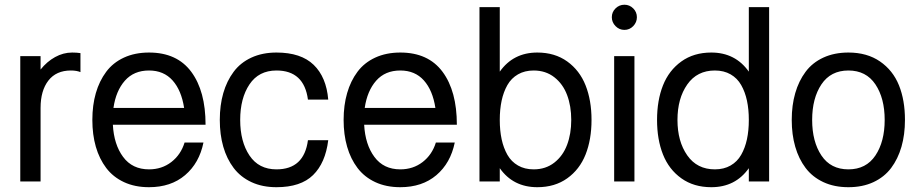

<svg xmlns="http://www.w3.org/2000/svg" viewBox="-20 -760 3839 804"><path d="M316.9 -458Q300.8 -464.8 276.9 -464.8Q215.3 -464.8 182.6 -422.6Q149.9 -380.4 149.9 -308.1V0H64.9V-524.9H149.9V-468.8Q176.3 -502 210.7 -521Q245.1 -540 282.2 -540Q300.8 -540 316.9 -537.6Z M604 23.9Q544.9 23.9 499.3 2.7Q453.6 -18.6 424.8 -56.6Q396 -94.7 381.3 -145.5Q366.7 -196.3 366.7 -257.8Q366.7 -319.3 381.3 -370.1Q396 -420.9 424.6 -459.2Q453.1 -497.6 499 -518.8Q544.9 -540 604 -540Q721.2 -540 781 -459.2Q840.8 -378.4 840.8 -237.8H755.9H452.6Q457 -154.8 495.6 -102.8Q534.2 -50.8 604 -50.8Q657.7 -50.8 697.5 -81.5Q737.3 -112.3 752.9 -163.1H832Q814.5 -77.1 755.1 -26.6Q695.8 23.9 604 23.9ZM604 -464.8Q540.5 -464.8 502.9 -422.1Q465.3 -379.4 455.1 -308.1H751Q739.7 -381.8 702.6 -423.3Q665.5 -464.8 604 -464.8Z M1137.7 -464.8Q1063.5 -464.8 1024.7 -406.7Q985.8 -348.6 985.8 -257.8Q985.8 -167 1024.7 -108.9Q1063.5 -50.8 1137.7 -50.8Q1253.4 -50.8 1269.5 -172.9H1354.5Q1342.8 -77.6 1291 -26.9Q1239.3 23.9 1137.7 23.9Q1078.6 23.9 1033 2.7Q987.3 -18.6 958.5 -56.6Q929.7 -94.7 915 -145.5Q900.4 -196.3 900.4 -257.8Q900.4 -319.3 915 -370.1Q929.7 -420.9 958.3 -459.2Q986.8 -497.6 1032.7 -518.8Q1078.6 -540 1137.7 -540Q1240.2 -540 1293.5 -488.5Q1346.7 -437 1354.5 -342.8H1269.5Q1253.4 -464.8 1137.7 -464.8Z M1656.2 23.9Q1597.2 23.9 1551.5 2.7Q1505.9 -18.6 1477.1 -56.6Q1448.2 -94.7 1433.6 -145.5Q1418.9 -196.3 1418.9 -257.8Q1418.9 -319.3 1433.6 -370.1Q1448.2 -420.9 1476.8 -459.2Q1505.4 -497.6 1551.3 -518.8Q1597.2 -540 1656.2 -540Q1773.4 -540 1833.3 -459.2Q1893.1 -378.4 1893.1 -237.8H1808.1H1504.9Q1509.3 -154.8 1547.9 -102.8Q1586.4 -50.8 1656.2 -50.8Q1710 -50.8 1749.8 -81.5Q1789.6 -112.3 1805.2 -163.1H1884.3Q1866.7 -77.1 1807.4 -26.6Q1748 23.9 1656.2 23.9ZM1656.2 -464.8Q1592.8 -464.8 1555.2 -422.1Q1517.6 -379.4 1507.3 -308.1H1803.2Q1792 -381.8 1754.9 -423.3Q1717.8 -464.8 1656.2 -464.8Z M1987.8 0V-730H2072.8V-460Q2129.4 -540 2230 -540Q2303.2 -540 2355.2 -502.7Q2407.2 -465.3 2432.1 -402.6Q2457 -339.8 2457 -257.8Q2457 -175.8 2432.1 -113Q2407.2 -50.3 2355.2 -13.2Q2303.2 23.9 2230 23.9Q2128.9 23.9 2072.8 -55.7V0ZM2214.8 -50.8Q2265.1 -50.8 2301.3 -79.1Q2337.4 -107.4 2354.7 -153.6Q2372.1 -199.7 2372.1 -257.8Q2372.1 -315.9 2354.7 -362.1Q2337.4 -408.2 2301.3 -436.5Q2265.1 -464.8 2214.8 -464.8Q2177.2 -464.8 2149.2 -448.7Q2121.1 -432.6 2104.7 -403.8Q2088.4 -375 2080.6 -338.6Q2072.8 -302.2 2072.8 -257.8Q2072.8 -213.4 2080.6 -177Q2088.4 -140.6 2104.7 -111.8Q2121.1 -83 2149.2 -66.9Q2177.2 -50.8 2214.8 -50.8Z M2551.8 0V-524.9H2636.7V0ZM2557.6 -650.6Q2542 -666.5 2542 -688Q2542 -709.5 2557.6 -724.9Q2573.2 -740.2 2594.7 -740.2Q2616.2 -740.2 2631.6 -724.9Q2647 -709.5 2647 -688Q2647 -666.5 2631.6 -650.6Q2616.2 -634.8 2594.7 -634.8Q2573.2 -634.8 2557.6 -650.6Z M3200.7 0H3115.7V-55.7Q3059.6 23.9 2958.5 23.9Q2885.3 23.9 2833.3 -13.2Q2781.2 -50.3 2756.3 -113Q2731.4 -175.8 2731.4 -257.8Q2731.4 -339.8 2756.3 -402.6Q2781.2 -465.3 2833.3 -502.7Q2885.3 -540 2958.5 -540Q3059.1 -540 3115.7 -460V-730H3200.7ZM2973.6 -464.8Q2898.9 -464.8 2857.9 -406.2Q2816.9 -347.7 2816.9 -257.8Q2816.9 -168 2857.9 -109.4Q2898.9 -50.8 2973.6 -50.8Q3011.2 -50.8 3039.3 -66.9Q3067.4 -83 3083.7 -111.8Q3100.1 -140.6 3107.9 -177Q3115.7 -213.4 3115.7 -257.8Q3115.7 -302.2 3107.9 -338.6Q3100.1 -375 3083.7 -403.8Q3067.4 -432.6 3039.3 -448.7Q3011.2 -464.8 2973.6 -464.8Z M3532.7 -540Q3610.8 -540 3665 -502.7Q3719.2 -465.3 3744.4 -402.8Q3769.5 -340.3 3769.5 -257.8Q3769.5 -196.3 3754.9 -145.5Q3740.2 -94.7 3711.7 -56.6Q3683.1 -18.6 3637.5 2.7Q3591.8 23.9 3532.7 23.9Q3473.6 23.9 3428 2.7Q3382.3 -18.6 3353.5 -56.6Q3324.7 -94.7 3310.1 -145.5Q3295.4 -196.3 3295.4 -257.8Q3295.4 -319.3 3310.1 -370.1Q3324.7 -420.9 3353.3 -459.2Q3381.8 -497.6 3427.7 -518.8Q3473.6 -540 3532.7 -540ZM3419.7 -406.7Q3380.9 -348.6 3380.9 -257.8Q3380.9 -167 3419.7 -108.9Q3458.5 -50.8 3532.7 -50.8Q3606.9 -50.8 3645.8 -108.9Q3684.6 -167 3684.6 -257.8Q3684.6 -348.6 3645.8 -406.7Q3606.9 -464.8 3532.7 -464.8Q3458.5 -464.8 3419.7 -406.7Z"/></svg>

Font: Miedinger*
Style: Book
Weight: 400
Version: Version 001.000